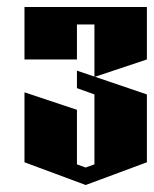

<svg xmlns="http://www.w3.org/2000/svg" viewBox="-20 -520 440 549"><path d="M50 -500H400V-350L250 -300V-450H200V-350H50ZM400 -250V-56L225 9L50 -56V-256L200 -206V-50L225 -41L250 -50V-250L200 -268V-318Z"/></svg>

Font: SOV_Meka
Style: Book
Weight: 400
Version: Version 1.00